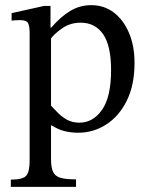

<svg xmlns="http://www.w3.org/2000/svg" viewBox="-20 -505 577 745"><path d="M275 220H22V192Q69 192 82 176.5Q95 161 95 119V-376Q95 -405 88.5 -416Q82 -427 57 -427Q47 -427 36 -426Q25 -425 25 -425V-454L151 -482H176V-398H179Q215 -440 252.5 -462.5Q290 -485 334 -485Q384 -485 421.5 -456.5Q459 -428 480.5 -377.5Q502 -327 502 -261Q502 -176 472.5 -115.5Q443 -55 393 -22.5Q343 10 283 10Q255 10 229.5 3.5Q204 -3 182 -18H178V113Q178 145 186 162Q194 179 215 185Q236 191 275 191ZM288 -29Q341 -29 376 -79Q411 -129 411 -233Q411 -328 380 -372.5Q349 -417 293 -417Q253 -417 222.5 -396Q192 -375 178 -356V-95Q188 -85 203 -69Q218 -53 239 -41Q260 -29 288 -29Z"/></svg>

Font: STIX Two Text
Style: Regular
Weight: 400
Designer: Ross Mills, John Hudson & Paul Hanslow, Tiro Typeworks Ltd; with prior portions MicroPress Inc., and Coen Hoffman.
Foundry: Tiro Typeworks Ltd
Version: Version 2.13 b171